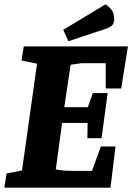

<svg xmlns="http://www.w3.org/2000/svg" viewBox="-33 -861 607 881"><path d="M-13 0 -3 -65 68 -79 137 -569 66 -583 76 -648H554L523 -455H452V-571H341L291 -564L262 -369H370L393 -434H461L433 -227H368L369 -297H252L223 -84Q240 -80 259.5 -78.5Q279 -77 298 -77H389L430 -189H497L474 0ZM281 -672 257 -724 451 -841Q462 -835 476.5 -819Q491 -803 491 -771Q491 -760 485 -749Q479 -738 447 -727Z"/></svg>

Font: Faustina Light ExtraBold
Style: Italic
Weight: 800
Italic angle: -8°
Version: Version 1.200